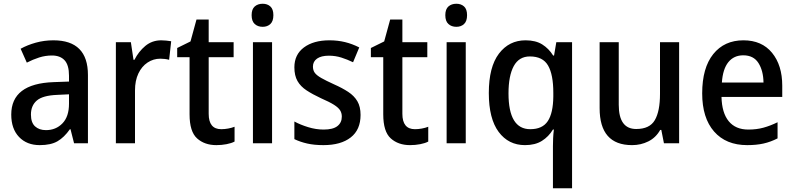

<svg xmlns="http://www.w3.org/2000/svg" viewBox="-20 -764 4236 1024"><path d="M265 -549Q449 -549 449 -364V0H375L356 -75H353Q322 -31 286.5 -10.5Q251 10 192 10Q123 10 81.5 -33.5Q40 -77 40 -153Q40 -318 266 -326L348 -329V-360Q348 -417 324.5 -442.5Q301 -468 257 -468Q222 -468 189 -457.5Q156 -447 123 -430L90 -504Q126 -524 171 -536.5Q216 -549 265 -549ZM285 -258Q208 -255 176.5 -228Q145 -201 145 -153Q145 -110 167 -90Q189 -70 225 -70Q278 -70 313 -106Q348 -142 348 -211V-261Z M840 -549Q853 -549 867 -547.5Q881 -546 893 -544L882 -445Q872 -448 859 -449.5Q846 -451 835 -451Q798 -451 767 -430.5Q736 -410 718 -372Q700 -334 700 -282V0H598V-539H678L692 -445H697Q719 -489 755 -519Q791 -549 840 -549Z M1160 -75Q1178 -75 1197 -78.5Q1216 -82 1231 -88V-9Q1214 0 1188 5Q1162 10 1134 10Q1071 10 1031 -26Q991 -62 991 -154V-459H925V-508L996 -543L1028 -660H1093V-539H1226V-459H1093V-157Q1093 -75 1160 -75Z M1381 -744Q1406 -744 1422 -729.5Q1438 -715 1438 -683Q1438 -651 1422 -636Q1406 -621 1381 -621Q1355 -621 1338.5 -636Q1322 -651 1322 -683Q1322 -715 1338.5 -729.5Q1355 -744 1381 -744ZM1431 -539V0H1329V-539Z M1903 -151Q1903 -72 1850.5 -31Q1798 10 1705 10Q1656 10 1618.5 1.5Q1581 -7 1550 -22V-116Q1581 -99 1623 -86Q1665 -73 1706 -73Q1756 -73 1779.5 -91.5Q1803 -110 1803 -142Q1803 -161 1794 -175.5Q1785 -190 1761.5 -205Q1738 -220 1692 -240Q1647 -261 1615 -282Q1583 -303 1566.5 -332Q1550 -361 1550 -405Q1550 -473 1601 -511Q1652 -549 1737 -549Q1781 -549 1820 -539.5Q1859 -530 1896 -511L1863 -432Q1832 -447 1800.5 -457Q1769 -467 1734 -467Q1693 -467 1671 -451.5Q1649 -436 1649 -409Q1649 -389 1659 -375.5Q1669 -362 1693.5 -348Q1718 -334 1762 -314Q1805 -295 1837 -274Q1869 -253 1886 -224Q1903 -195 1903 -151Z M2193 -75Q2211 -75 2230 -78.5Q2249 -82 2264 -88V-9Q2247 0 2221 5Q2195 10 2167 10Q2104 10 2064 -26Q2024 -62 2024 -154V-459H1958V-508L2029 -543L2061 -660H2126V-539H2259V-459H2126V-157Q2126 -75 2193 -75Z M2414 -744Q2439 -744 2455 -729.5Q2471 -715 2471 -683Q2471 -651 2455 -636Q2439 -621 2414 -621Q2388 -621 2371.5 -636Q2355 -651 2355 -683Q2355 -715 2371.5 -729.5Q2388 -744 2414 -744ZM2464 -539V0H2362V-539Z M2929 15Q2929 -3 2930 -26.5Q2931 -50 2934 -73H2929Q2906 -35 2870 -12.5Q2834 10 2780 10Q2692 10 2639.5 -60.5Q2587 -131 2587 -268Q2587 -407 2641 -478Q2695 -549 2783 -549Q2837 -549 2872 -527Q2907 -505 2930 -468H2935L2947 -539H3031V240H2929ZM2808 -75Q2873 -75 2901.5 -118Q2930 -161 2931 -249V-269Q2931 -366 2903 -414.5Q2875 -463 2806 -463Q2748 -463 2720 -411.5Q2692 -360 2692 -266Q2692 -75 2808 -75Z M3602 -539V0H3521L3507 -71H3501Q3478 -30 3438 -10Q3398 10 3351 10Q3178 10 3178 -187V-539H3280V-205Q3280 -76 3373 -76Q3445 -76 3472.5 -123.5Q3500 -171 3500 -263V-539Z M3945 -549Q4043 -549 4097.5 -482.5Q4152 -416 4152 -307V-247H3828Q3830 -162 3866.5 -117.5Q3903 -73 3971 -73Q4015 -73 4051.5 -83Q4088 -93 4127 -112V-26Q4090 -7 4052 1.5Q4014 10 3965 10Q3852 10 3788.5 -62.5Q3725 -135 3725 -266Q3725 -402 3784 -475.5Q3843 -549 3945 -549ZM3944 -469Q3894 -469 3864.5 -432.5Q3835 -396 3830 -324H4052Q4051 -387 4025 -428Q3999 -469 3944 -469Z"/></svg>

Font: Noto Sans Gurmukhi UI SemiCondensed Medium
Style: Regular
Weight: 500
Width: 4
Designer: Jelle Bosma - Monotype Design Team
Foundry: Monotype Imaging Inc.
Version: Version 2.004; ttfautohint (v1.8.4.7-5d5b)